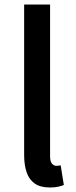

<svg xmlns="http://www.w3.org/2000/svg" viewBox="-20 -817 338 851"><path d="M201 14Q159 14 134 -3.5Q109 -21 98 -53.5Q87 -86 87 -130V-797H202V-124Q202 -101 210.5 -91.5Q219 -82 229 -82Q233 -82 237 -82.5Q241 -83 249 -84L263 3Q253 7 238 10.5Q223 14 201 14Z"/></svg>

Font: Noto Sans SC Thin Medium
Style: Regular
Weight: 500
Version: Version 2.004-H2;hotconv 1.0.118;makeotfexe 2.5.65603